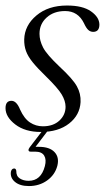

<svg xmlns="http://www.w3.org/2000/svg" viewBox="-20 -458 372 678"><path d="M131.5 -12Q168 -12 189.8 -32.2Q211.5 -52.5 211.5 -81Q211.5 -101.5 197.8 -124.5Q184 -147.5 143 -187.5Q112.5 -217 95.5 -238Q78.5 -259 71.8 -277.8Q65 -296.5 65.5 -319Q67 -368.5 108.8 -403.5Q150.5 -438.5 216.5 -438.5Q272 -438.5 301.2 -418Q330.5 -397.5 331 -371.5Q331 -345.5 309 -345.5Q299.5 -345.5 292 -352Q284.5 -358.5 276.5 -376Q255.5 -419 210 -419Q170 -419 144.8 -396.2Q119.5 -373.5 119.5 -338.5Q119.5 -315 132.2 -290.2Q145 -265.5 190.5 -222.5Q237 -179.5 251.5 -153.2Q266 -127 264.5 -97.5Q262 -51.5 224 -21.8Q186 8 124 8Q68.5 8 34 -18.5Q-0.5 -45 -0.5 -76Q-0.5 -102 20.5 -102Q38.5 -102 51 -71Q65.5 -39 86 -25.5Q106.5 -12 131.5 -12ZM136 -4.5H155L105.5 60.5Q111 60.5 117.5 60.5Q155 60.5 172.5 79Q190 97.5 182.5 127.5Q174 159.5 146.5 179.2Q119 199 82 199Q50.5 199 33 184.5Q15.5 170 18.5 148.5Q21 137.5 29.5 137Q36 136.5 37.5 145Q37 164 50 172.2Q63 180.5 81 180.5Q125 180.5 138.5 128.5Q144.5 105.5 136 91.5Q127.5 77.5 104 77.5H88.5Q81.5 77.5 80.8 73Q80 68.5 85 62Z"/></svg>

Font: Fraunces 144pt S050 Light
Style: Italic
Weight: 300
Italic angle: -16°
Version: Version 1.000; ttfautohint (v1.8.3)